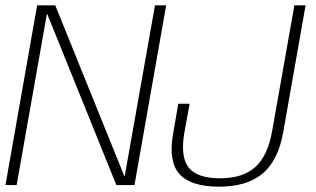

<svg xmlns="http://www.w3.org/2000/svg" viewBox="-30 -695 1185 721"><path d="M-9.5 0H32.5L146 -642H147.5L407 0H475L594 -675H552L438.5 -34.5H436.5L177.5 -675H109.5ZM793 6Q897 6 955.8 -43Q1014.5 -92 1033.5 -198L1117.5 -675H1075.5L992 -203.5Q975.5 -109.5 928.5 -67.5Q881.5 -25.5 796 -25.5Q710.5 -25.5 678.8 -65.5Q647 -105.5 662 -195L682 -305.5H639.5L619.5 -190Q602 -87 644.8 -40.5Q687.5 6 793 6Z"/></svg>

Font: Anybody Thin ExtraLight
Style: Italic
Weight: 250
Italic angle: -10°
Version: Version 1.113;gftools[0.9.25]